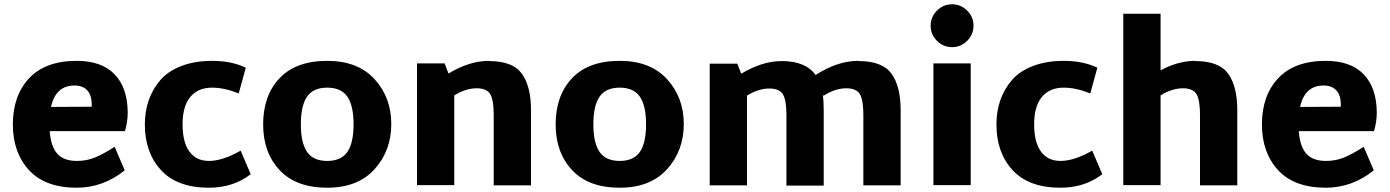

<svg xmlns="http://www.w3.org/2000/svg" viewBox="-20 -864 6485 896"><path d="M212 -252Q217 -181 247 -147Q277 -113 339 -113Q385 -113 424.5 -129.5Q464 -146 515 -179L562 -69Q461 12 338 12Q191 12 115.5 -70Q40 -152 40 -283Q40 -418 116 -499Q192 -580 338 -580Q454 -580 514.5 -517.5Q575 -455 576 -340Q576 -295 563 -252ZM218 -365 408 -366V-381Q407 -422 386 -443.5Q365 -465 328 -465Q240 -465 218 -365Z M955 12Q807 12 731.5 -70Q656 -152 656 -283Q656 -344 674 -396Q692 -448 728 -490Q764 -532 826.5 -556Q889 -580 970 -580Q1061 -580 1127 -548L1094 -428Q1027 -455 970 -455Q904 -455 868 -411.5Q832 -368 832 -284Q832 -200 864 -156.5Q896 -113 955 -113Q1019 -113 1103 -161L1150 -51Q1068 12 955 12Z M1507 12Q1362 12 1285 -70Q1208 -152 1208 -283Q1208 -418 1284.5 -499Q1361 -580 1507 -580Q1650 -580 1728 -494.5Q1806 -409 1806 -285Q1806 -161 1728 -74.5Q1650 12 1507 12ZM1413 -155Q1442 -113 1507 -113Q1572 -113 1601 -155Q1630 -197 1630 -284Q1630 -371 1601 -413Q1572 -455 1507 -455Q1442 -455 1413 -413Q1384 -371 1384 -284Q1384 -197 1413 -155Z M2262 -580V-579Q2373 -579 2415.5 -520Q2458 -461 2458 -350V1H2284V-328Q2284 -398 2267.5 -425Q2251 -452 2204 -452Q2154 -452 2100 -419V0H1926V-568H2055L2073 -521Q2171 -580 2262 -580Z M2872 12Q2727 12 2650 -70Q2573 -152 2573 -283Q2573 -418 2649.5 -499Q2726 -580 2872 -580Q3015 -580 3093 -494.5Q3171 -409 3171 -285Q3171 -161 3093 -74.5Q3015 12 2872 12ZM2778 -155Q2807 -113 2872 -113Q2937 -113 2966 -155Q2995 -197 2995 -284Q2995 -371 2966 -413Q2937 -455 2872 -455Q2807 -455 2778 -413Q2749 -371 2749 -284Q2749 -197 2778 -155Z M3985 -580 3987 -579Q4098 -579 4140.5 -520Q4183 -461 4183 -350V1H4009V-328Q4009 -398 3992.5 -425Q3976 -452 3929 -452Q3877 -452 3823 -417L3820 -423Q3824 -392 3824 -349V2H3650V-327Q3650 -397 3633.5 -424Q3617 -451 3570 -451Q3520 -451 3466 -418V1H3292V-567H3421L3439 -520Q3537 -579 3628 -579Q3740 -579 3786 -514Q3889 -580 3985 -580Z M4493.5 -673.5Q4464 -644 4423 -644Q4382 -644 4352.5 -673.5Q4323 -703 4323 -744Q4323 -785 4352.5 -814.5Q4382 -844 4423 -844Q4464 -844 4493.5 -814.5Q4523 -785 4523 -744Q4523 -703 4493.5 -673.5ZM4336 0V-568H4510V0Z M4929 12Q4781 12 4705.5 -70Q4630 -152 4630 -283Q4630 -344 4648 -396Q4666 -448 4702 -490Q4738 -532 4800.5 -556Q4863 -580 4944 -580Q5035 -580 5101 -548L5068 -428Q5001 -455 4944 -455Q4878 -455 4842 -411.5Q4806 -368 4806 -284Q4806 -200 4838 -156.5Q4870 -113 4929 -113Q4993 -113 5077 -161L5124 -51Q5042 12 4929 12Z M5558 -580V-579Q5669 -579 5711.5 -520Q5754 -461 5754 -350V1H5580V-328Q5580 -398 5563.5 -425Q5547 -452 5500 -452Q5450 -452 5396 -419V0H5222V-800H5396V-536Q5479 -580 5558 -580Z M6041 -252Q6046 -181 6076 -147Q6106 -113 6168 -113Q6214 -113 6253.5 -129.5Q6293 -146 6344 -179L6391 -69Q6290 12 6167 12Q6020 12 5944.5 -70Q5869 -152 5869 -283Q5869 -418 5945 -499Q6021 -580 6167 -580Q6283 -580 6343.5 -517.5Q6404 -455 6405 -340Q6405 -295 6392 -252ZM6047 -365 6237 -366V-381Q6236 -422 6215 -443.5Q6194 -465 6157 -465Q6069 -465 6047 -365Z"/></svg>

Font: Martel Sans Heavy
Style: Regular
Weight: 900
Designer: Dan Reynolds and Mathieu Réguer
Foundry: Dan Reynolds and Mathieu Réguer
Version: Version 1.001;PS 001.001;hotconv 1.0.70;makeotf.lib2.5.58329